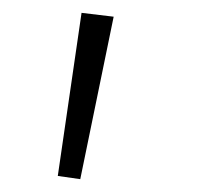

<svg xmlns="http://www.w3.org/2000/svg" viewBox="-20 -160 331 299"><path d="M70 114 107 -140 157 -134 105 119Z"/></svg>

Font: FiraGO ExtraLight
Style: Regular
Weight: 200
Designer: bBox Type
Foundry: bBox Type GmbH
Version: Version 1.001